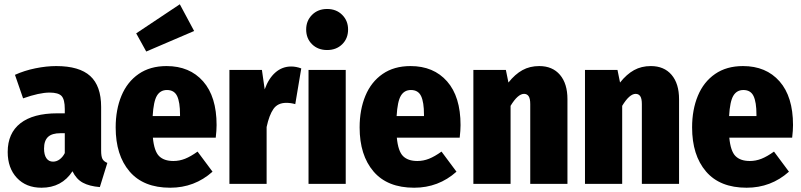

<svg xmlns="http://www.w3.org/2000/svg" viewBox="-20 -860 3746 898"><path d="M482 -98 447 15Q398 11 367.5 -5.5Q337 -22 319 -59Q269 18 174 18Q102 18 59 -28Q16 -74 16 -149Q16 -237 75.5 -283.5Q135 -330 248 -330H283V-350Q283 -395 268 -411Q253 -427 212 -427Q164 -427 88 -400L50 -510Q94 -530 145.5 -540.5Q197 -551 243 -551Q351 -551 402 -504.5Q453 -458 453 -360V-156Q453 -129 459 -117Q465 -105 482 -98ZM283 -144V-237H263Q223 -237 204.5 -219.5Q186 -202 186 -165Q186 -136 197 -120Q208 -104 228 -104Q245 -104 259.5 -115Q274 -126 283 -144Z M989 -216H695Q701 -153 724 -130Q747 -107 791 -107Q819 -107 845.5 -117.5Q872 -128 904 -151L974 -57Q890 18 776 18Q651 18 586 -58Q521 -134 521 -264Q521 -347 548 -412Q575 -477 628.5 -514Q682 -551 759 -551Q867 -551 930 -479.5Q993 -408 993 -275Q993 -250 989 -216ZM822 -324Q822 -382 808.5 -410.5Q795 -439 761 -439Q730 -439 714 -412.5Q698 -386 694 -317H822ZM821 -840 888 -715 664 -619 617 -704Z M1389 -540 1361 -373Q1340 -379 1319 -379Q1279 -379 1259 -350.5Q1239 -322 1227 -266V0H1053V-533H1205L1218 -442Q1236 -493 1268 -521Q1300 -549 1342 -549Q1365 -549 1389 -540Z M1597 -533V0H1423V-533ZM1608 -722Q1608 -680 1580.5 -653Q1553 -626 1510 -626Q1467 -626 1439.5 -653Q1412 -680 1412 -722Q1412 -763 1439.5 -790.5Q1467 -818 1510 -818Q1553 -818 1580.5 -790.5Q1608 -763 1608 -722Z M2130 -216H1836Q1842 -153 1865 -130Q1888 -107 1932 -107Q1960 -107 1986.5 -117.5Q2013 -128 2045 -151L2115 -57Q2031 18 1917 18Q1792 18 1727 -58Q1662 -134 1662 -264Q1662 -347 1689 -412Q1716 -477 1769.5 -514Q1823 -551 1900 -551Q2008 -551 2071 -479.5Q2134 -408 2134 -275Q2134 -250 2130 -216ZM1963 -324Q1963 -382 1949.5 -410.5Q1936 -439 1902 -439Q1871 -439 1855 -412.5Q1839 -386 1835 -317H1963Z M2634 -396V0H2460V-373Q2460 -399 2452.5 -410Q2445 -421 2431 -421Q2402 -421 2368 -365V0H2194V-533H2346L2358 -474Q2389 -513 2423.5 -532Q2458 -551 2502 -551Q2564 -551 2599 -510Q2634 -469 2634 -396Z M3156 -396V0H2982V-373Q2982 -399 2974.5 -410Q2967 -421 2953 -421Q2924 -421 2890 -365V0H2716V-533H2868L2880 -474Q2911 -513 2945.5 -532Q2980 -551 3024 -551Q3086 -551 3121 -510Q3156 -469 3156 -396Z M3685 -216H3391Q3397 -153 3420 -130Q3443 -107 3487 -107Q3515 -107 3541.5 -117.5Q3568 -128 3600 -151L3670 -57Q3586 18 3472 18Q3347 18 3282 -58Q3217 -134 3217 -264Q3217 -347 3244 -412Q3271 -477 3324.5 -514Q3378 -551 3455 -551Q3563 -551 3626 -479.5Q3689 -408 3689 -275Q3689 -250 3685 -216ZM3518 -324Q3518 -382 3504.5 -410.5Q3491 -439 3457 -439Q3426 -439 3410 -412.5Q3394 -386 3390 -317H3518Z"/></svg>

Font: Fira Sans Condensed ExtraBold
Style: Regular
Weight: 800
Width: 3
Designer: Carrois Corporate & Edenspiekermann AG
Foundry: Carrois Corporate GbR & Edenspiekermann AG
Version: Version 4.203